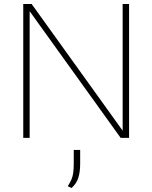

<svg xmlns="http://www.w3.org/2000/svg" viewBox="-20 -688 760 958"><path d="M96 0V-668H138L592 -36V-668H624V0H582L128 -632V0ZM337 250 318 241Q330 223 336.5 207.5Q343 192 345.5 173Q348 154 348 128V60H380V128Q380 171 370.5 200Q361 229 337 250Z"/></svg>

Font: Gantari Thin
Style: Regular
Weight: 250
Designer: Anugrah Pasau
Foundry: Lafontype
Version: Version 1.000